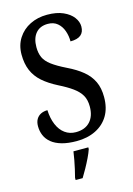

<svg xmlns="http://www.w3.org/2000/svg" viewBox="-139 -794 755 1086"><g transform="rotate(-15 239.0 -251.5)"><path d="M228 10Q177 10 140.5 -0.5Q104 -11 81 -30Q58 -49 47.5 -74Q37 -99 37 -128Q37 -152 46.5 -168.5Q56 -185 73 -193.5Q90 -202 112 -202Q114 -154 129.5 -117Q145 -80 172.5 -60Q200 -40 236 -40Q290 -40 319.5 -72Q349 -104 349 -160Q349 -200 333.5 -226.5Q318 -253 287 -275.5Q256 -298 208 -322Q155 -349 120.5 -379.5Q86 -410 69 -450Q52 -490 52 -543Q52 -598 78.5 -639Q105 -680 149.5 -702Q194 -724 249 -724Q305 -724 343 -707Q381 -690 400.5 -664Q420 -638 420 -610Q420 -577 400 -560.5Q380 -544 339 -544Q339 -577 328.5 -606.5Q318 -636 296 -654.5Q274 -673 240 -673Q194 -673 169 -643.5Q144 -614 144 -562Q144 -527 155.5 -501.5Q167 -476 197 -453.5Q227 -431 280 -405Q334 -379 369.5 -349.5Q405 -320 423 -282Q441 -244 441 -191Q441 -127 414.5 -82.5Q388 -38 339.5 -14Q291 10 228 10ZM164 208Q170 186 175.5 161Q181 136 186 110Q191 84 194 61H281V71Q274 92 261 119Q248 146 233 173Q218 200 205 221H164Z"/></g></svg>

Font: Noto Serif Khmer Condensed Medium
Style: Regular
Weight: 500
Width: 3
Designer: Danh Hong and the Monotype Design Team
Foundry: Monotype Imaging Inc.
Version: Version 2.004